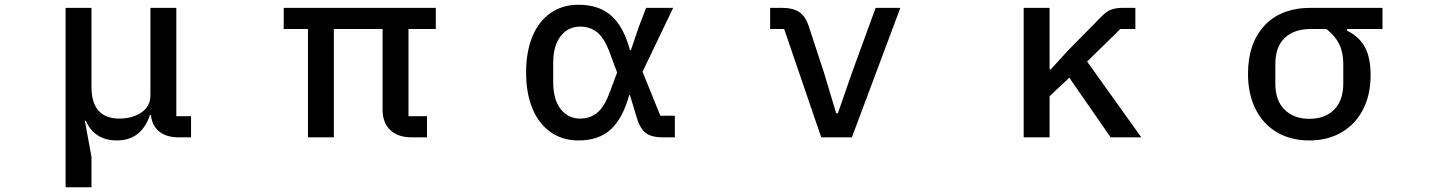

<svg xmlns="http://www.w3.org/2000/svg" viewBox="-20 -578 6040 808"><path d="M256 210V-545H365V-212Q365 -79 483 -79Q537 -79 575 -104.5Q613 -130 613 -177V-545H722V-89H784V0H733Q680 0 650 -24.5Q620 -49 615 -94H611Q575 13 472 13Q378 13 341 -70H337L365 82V210Z M1276 0V-456H1174V-545H1814V-456H1699V-89H1777V0H1713Q1654 0 1622 -31Q1590 -62 1590 -116V-456H1385V0Z M2194 -273Q2194 -361 2221 -425.5Q2248 -490 2298 -524Q2348 -558 2414 -558Q2501 -558 2553 -511.5Q2605 -465 2631 -367H2635L2668 -464L2699 -545H2813L2684 -276L2759 -91H2820V0H2769Q2719 0 2694.5 -21Q2670 -42 2656 -95L2631 -178H2628Q2601 -80 2550.5 -33.5Q2500 13 2414 13Q2348 13 2298 -21.5Q2248 -56 2221 -120.5Q2194 -185 2194 -273ZM2548 -195 2577 -273 2548 -351Q2525 -415 2495 -440.5Q2465 -466 2421 -466Q2371 -466 2339.5 -426Q2308 -386 2308 -312V-233Q2308 -159 2339.5 -119Q2371 -79 2421 -79Q2465 -79 2495 -105Q2525 -131 2548 -195Z M3436 0 3280 -456H3221V-545H3269Q3317 -545 3344 -527Q3371 -509 3385 -463L3448 -271L3499 -101H3506L3565 -271L3665 -545H3769L3565 0Z M4288 0V-545H4397V-286H4402L4475 -366L4614 -507Q4635 -529 4655 -537Q4675 -545 4706 -545H4758V-456H4695L4555 -319L4783 0H4654L4480 -251L4397 -173V0Z M5232 -267Q5232 -396 5301.5 -470.5Q5371 -545 5497 -545H5798V-456H5649V-449Q5701 -423 5724.5 -378.5Q5748 -334 5748 -262Q5748 -180 5716.5 -118Q5685 -56 5626.5 -21.5Q5568 13 5490 13Q5412 13 5353.5 -21.5Q5295 -56 5263.5 -119.5Q5232 -183 5232 -267ZM5633 -227V-308Q5633 -357 5616 -392Q5599 -427 5562 -456H5497Q5426 -456 5386.5 -418.5Q5347 -381 5347 -308V-227Q5347 -155 5386 -116.5Q5425 -78 5490 -78Q5556 -78 5594.5 -116.5Q5633 -155 5633 -227Z"/></svg>

Font: IBM Plex Sans JP Medium
Style: Regular
Weight: 500
Designer: Mike Abbink; Paul van der Laan; Pieter van Rosmalen; Wujin Sim; Yejin Wi; Jinhee Kim; Boomi Park; Yona Kim; Kichan Ma
Foundry: Sandoll Inc.
Version: Version 1.001